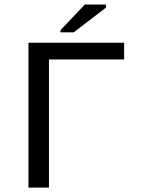

<svg xmlns="http://www.w3.org/2000/svg" viewBox="-20 -853 640 873"><path d="M202.6 0H109.4V-658.7H544.4V-582.5H202.6ZM254.9 -706.1V-715.8L365.7 -832.5H461.9V-818.4L315.4 -706.1Z"/></svg>

Font: Cousine
Style: Regular
Weight: 400
Monospace: yes
Designer: Steve Matteson
Foundry: Monotype Imaging Inc.
Version: Version 1.21